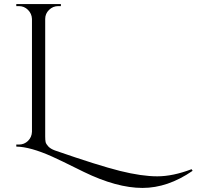

<svg xmlns="http://www.w3.org/2000/svg" viewBox="-20 -720 966 943"><path d="M250 19Q463 93 569.5 119.5Q676 146 752.5 146Q829 146 921 111L926 119Q804 203 680 203Q553 203 391 124Q266 62 236 49Q129 1 60 0V-10H73Q99 -10 117.5 -28Q136 -46 137 -73V-627Q136 -653 117.5 -671.5Q99 -690 73 -690H60V-700H279V-690H266Q240 -690 221 -671.5Q202 -653 202 -627V-50Q202 -32 204 -22.5Q206 -13 217 -1Q228 11 250 19Z"/></svg>

Font: Cinzel Decorative
Style: Regular
Weight: 400
Designer: Natanael Gama
Version: Version 1.002;PS 001.002;hotconv 1.0.56;makeotf.lib2.0.21325